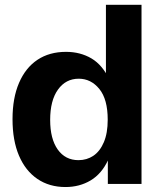

<svg xmlns="http://www.w3.org/2000/svg" viewBox="-20 -752 667 785"><path d="M247.6 12.7Q181.6 12.7 132.8 -20.5Q84 -53.7 57.6 -115.7Q31.2 -177.7 31.2 -264.6Q31.2 -351.6 57.9 -413.3Q84.5 -475.1 133.3 -507.6Q182.1 -540 250 -540Q308.1 -540 353.8 -513.2Q399.4 -486.3 428.2 -424.8L413.1 -423.8V-732.4H558.6V0H420.9V-106L422.4 -98.6Q396 -41.5 350.6 -14.4Q305.2 12.7 247.6 12.7ZM300.8 -97.2Q335 -97.2 361.8 -115.2Q388.7 -133.3 404.5 -170.4Q420.4 -207.5 420.4 -262.7Q420.4 -346.2 386.2 -388.2Q352.1 -430.2 301.8 -430.2Q249 -430.2 217 -385.7Q185.1 -341.3 185.1 -261.7Q185.1 -184.1 216.1 -140.6Q247.1 -97.2 300.8 -97.2Z"/></svg>

Font: Schibsted Grotesk
Style: Bold
Weight: 700
Designer: Bakken & Baeck AS, Henrik Kongsvoll
Foundry: Schibsted ASA
Version: Version 1.100;gftools[0.9.25]